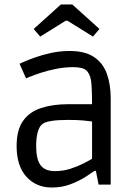

<svg xmlns="http://www.w3.org/2000/svg" viewBox="-20 -822 609 855"><path d="M211 13Q141 13 97.5 -35Q54 -83 54 -172Q54 -243 82.5 -283.5Q111 -324 163 -341Q215 -358 284 -358H390Q390 -408 387.5 -445.5Q385 -483 371 -501Q361 -515 343.5 -519Q326 -523 307 -523Q268 -523 230.5 -515.5Q193 -508 162.5 -498Q132 -488 114 -480.5Q96 -473 96 -473L67 -538Q67 -538 86 -546.5Q105 -555 137 -566.5Q169 -578 208.5 -586.5Q248 -595 290 -595Q358 -595 398 -568.5Q438 -542 455.5 -494.5Q473 -447 473 -383V0H419L407 -61H401Q387 -51 359.5 -33.5Q332 -16 294 -1.5Q256 13 211 13ZM225 -60Q261 -60 293.5 -70.5Q326 -81 351.5 -94Q377 -107 390 -115V-281Q377 -283 351 -285.5Q325 -288 283 -288Q190 -288 168 -269Q155 -259 148 -233.5Q141 -208 141 -172Q141 -113 160.5 -86.5Q180 -60 225 -60ZM159 -659 130 -693 251 -802H302L423 -693L394 -659L280 -730H273Z"/></svg>

Font: Ruda
Style: Regular
Weight: 400
Designer: Mariela Monsalve and Angelina Sanchez
Foundry: Mariela Monsalve and Angelina Sanchez
Version: Version 2.000